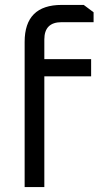

<svg xmlns="http://www.w3.org/2000/svg" viewBox="-20 -760 420 780"><path d="M80.1 0V-589.8Q80.1 -740 230.3 -740H320.2L360.2 -710.1V-669.9H230.2Q160.1 -669.9 160.1 -599.8V-519.9H350.2V-449.8H160.1V0Z"/></svg>

Font: Oxanium ExtraLight
Style: Regular
Weight: 200
Designer: Severin Meyer
Version: Version 2.000